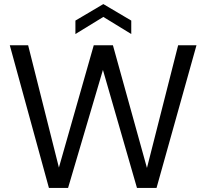

<svg xmlns="http://www.w3.org/2000/svg" viewBox="-20 -922 1010 942"><path d="M220 0 28 -700H118L269 -100L440 -700H534L701 -98L854 -700H944L748 0H652L485 -579L314 0ZM350 -755V-821L487 -902L624 -821V-755L487 -839Z"/></svg>

Font: DM Sans 10pt
Style: Regular
Weight: 400
Version: Version 4.004;gftools[0.9.30]